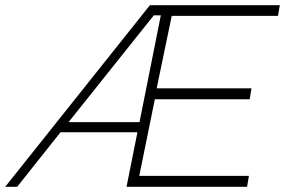

<svg xmlns="http://www.w3.org/2000/svg" viewBox="-64 -719 1097 739"><path d="M1006 -658H597L539 -379H904L897 -337H532L472 -42H894L887 0H423L465 -210H169L2 0H-44L513 -699H1013ZM473 -249 555 -660H528L200 -249Z"/></svg>

Font: TypoPRO Montserrat
Style: Italic
Weight: 275
Italic angle: -11.3°
Designer: Julieta Ulanovsky
Foundry: Julieta Ulanovsky
Version: Version 6.001